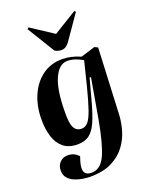

<svg xmlns="http://www.w3.org/2000/svg" viewBox="-183 -891 961 1217"><g transform="rotate(-20 297.5 -282.0)"><path d="M429 -362 420 -363 378 -208Q358 -135 337 -86.5Q316 -38 285.5 -14Q255 10 205 10Q146 10 110 -19.5Q74 -49 58 -100Q42 -151 42 -215Q42 -305 73 -376.5Q104 -448 161 -490Q218 -532 296 -532Q354 -532 418 -504L514 -534L536 -523L515 -71Q512 -24 497 28Q482 80 447.5 126Q413 172 355 201Q297 230 209 230Q186 230 158.5 225.5Q131 221 105 210Q79 199 62.5 179.5Q46 160 46 130Q46 96 67 74.5Q88 53 121 53Q143 53 161 61.5Q179 70 193 85L183 116Q155 209 226 209Q288 209 321.5 134.5Q355 60 383 -98ZM263 -75Q287 -75 305.5 -95.5Q324 -116 342.5 -169Q361 -222 385 -317L425 -478Q399 -493 373.5 -501.5Q348 -510 322 -510Q267 -510 233 -436Q199 -362 198 -214Q196 -137 211.5 -106Q227 -75 263 -75ZM155 -785 164 -794 315 -695 473 -792 481 -784 368 -621Q358 -606 344 -596.5Q330 -587 313 -587Q302 -587 291 -590Q280 -593 269 -599Z"/></g></svg>

Font: Literata 72pt
Style: Bold Italic
Weight: 700
Italic angle: -2°
Designer: Latin by Veronika Burian and Jose Scaglione. Greek by Irene Vlachou. Cyrillic by Vera Evstafieva
Foundry: TypeTogether
Version: Version 3.002